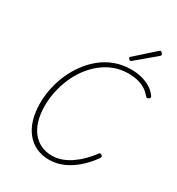

<svg xmlns="http://www.w3.org/2000/svg" viewBox="-257 -1283 1348 1462"><g transform="rotate(30 417.0 -552.5)"><path d="M398 19Q337 19 286.5 -4Q236 -27 200 -70.5Q164 -114 144.5 -177.5Q125 -241 125 -322Q125 -388 139.5 -455.5Q154 -523 182 -586.5Q210 -650 251 -705Q292 -760 345 -802Q398 -844 462 -867Q526 -890 600 -890Q650 -890 693 -879Q736 -868 771 -846.5Q806 -825 830 -791Q836 -783 833.5 -776Q831 -769 819 -764Q811 -760 806.5 -762.5Q802 -765 792 -776Q769 -803 739 -820Q709 -837 673.5 -845Q638 -853 597 -853Q531 -853 473 -831Q415 -809 367 -770.5Q319 -732 281 -680.5Q243 -629 217.5 -569.5Q192 -510 179 -446.5Q166 -383 166 -322Q166 -249 183 -192.5Q200 -136 231 -97.5Q262 -59 305 -39Q348 -19 401 -19Q447 -19 488.5 -34.5Q530 -50 567.5 -76Q605 -102 638.5 -135.5Q672 -169 701 -208Q707 -217 713 -218Q719 -219 727 -213Q735 -208 735 -201Q735 -194 729 -185Q686 -125 634 -79.5Q582 -34 523 -7.5Q464 19 398 19ZM559 -943Q553 -943 546.5 -949Q540 -955 540 -960Q540 -962 540.5 -964.5Q541 -967 545 -970L708 -1116Q713 -1119 715 -1121.5Q717 -1124 721 -1124Q726 -1124 731 -1120.5Q736 -1117 739.5 -1111.5Q743 -1106 743 -1101Q743 -1099 742.5 -1096.5Q742 -1094 739 -1091L570 -949Q566 -946 564 -944.5Q562 -943 559 -943Z"/></g></svg>

Font: Playwrite IS Thin
Style: Regular
Weight: 250
Designer: Veronika Burian, José Scaglione
Foundry: TypeTogether
Version: Version 1.002